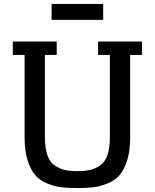

<svg xmlns="http://www.w3.org/2000/svg" viewBox="-20 -941 786 975"><path d="M45 -662H105V-241Q105 -174 120.5 -126Q136 -78 159 -51.5Q182 -25 219.5 -9.5Q257 6 291 10Q325 14 372 14Q420 14 454 10Q488 6 526 -9.5Q564 -25 587 -51.5Q610 -78 625.5 -126Q641 -174 641 -241V-662H701V-730H478V-662H538V-246Q538 -190 525.5 -153.5Q513 -117 488 -100.5Q463 -84 437 -78Q411 -72 372 -72Q334 -72 308.5 -78Q283 -84 258 -100.5Q233 -117 220.5 -153.5Q208 -190 208 -246V-662H268V-730H45ZM242 -840H504V-921H242Z"/></svg>

Font: Glegoo
Style: Bold
Weight: 700
Version: Version 2.0.1; ttfautohint (v0.9) -r 48 -G 60